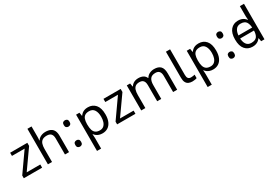

<svg xmlns="http://www.w3.org/2000/svg" viewBox="76 -2039 5122 3558"><g transform="rotate(-30 2637.0 -260.0)"><path d="M431 0H39V-58L327 -468H56V-536H424V-470L140 -68H431Z M643 -537Q643 -518 641.5 -498Q640 -478 638 -462H644Q661 -490 687 -508Q713 -526 745 -535.5Q777 -545 811 -545Q876 -545 919.5 -524.5Q963 -504 985 -461Q1007 -418 1007 -349V0H920V-343Q920 -408 891 -440Q862 -472 800 -472Q740 -472 706 -449.5Q672 -427 657.5 -383.5Q643 -340 643 -277V0H555V-760H643Z M1235 -414Q1209 -414 1191 -430Q1173 -446 1173 -482Q1173 -520 1191 -535Q1209 -550 1235 -550Q1261 -550 1279 -535Q1297 -520 1297 -482Q1297 -446 1279 -430Q1261 -414 1235 -414ZM1235 14Q1209 14 1191 -2Q1173 -18 1173 -54Q1173 -92 1191 -107Q1209 -122 1235 -122Q1261 -122 1279 -107Q1297 -92 1297 -54Q1297 -18 1279 -2Q1261 14 1235 14Z M1722 -546Q1821 -546 1881.5 -477Q1942 -408 1942 -269Q1942 -178 1914.5 -115.5Q1887 -53 1837.5 -21.5Q1788 10 1721 10Q1680 10 1648 -1Q1616 -12 1593.5 -29.5Q1571 -47 1555 -68H1549Q1551 -51 1553 -25Q1555 1 1555 20V240H1467V-536H1539L1551 -463H1555Q1571 -486 1593.5 -505Q1616 -524 1647.5 -535Q1679 -546 1722 -546ZM1706 -472Q1652 -472 1619 -451.5Q1586 -431 1571 -390Q1556 -349 1555 -286V-269Q1555 -203 1569 -157Q1583 -111 1616.5 -87Q1650 -63 1708 -63Q1757 -63 1788.5 -90Q1820 -117 1835.5 -163.5Q1851 -210 1851 -270Q1851 -362 1815.5 -417Q1780 -472 1706 -472Z M2428 0H2036V-58L2324 -468H2053V-536H2421V-470L2137 -68H2428Z M3140 -546Q3231 -546 3276 -499.5Q3321 -453 3321 -349V0H3234V-345Q3234 -408 3207.5 -440Q3181 -472 3125 -472Q3047 -472 3013.5 -427Q2980 -382 2980 -296V0H2893V-345Q2893 -387 2881 -415.5Q2869 -444 2845 -458Q2821 -472 2783 -472Q2729 -472 2698 -449.5Q2667 -427 2653.5 -384Q2640 -341 2640 -278V0H2552V-536H2623L2636 -463H2641Q2658 -491 2682.5 -509.5Q2707 -528 2737 -537Q2767 -546 2799 -546Q2861 -546 2902.5 -524Q2944 -502 2963 -456H2968Q2995 -502 3041.5 -524Q3088 -546 3140 -546Z M3645 10Q3601 10 3566.5 -4.5Q3532 -19 3512 -55.5Q3492 -92 3492 -157V-714H3581V-165Q3581 -117 3599.5 -93Q3618 -69 3658 -69Q3680 -69 3703.5 -72.5Q3727 -76 3740 -80V-6Q3726 1 3698.5 5.5Q3671 10 3645 10Z M4090 -546Q4189 -546 4249.5 -477Q4310 -408 4310 -269Q4310 -178 4282.5 -115.5Q4255 -53 4205.5 -21.5Q4156 10 4089 10Q4048 10 4016 -1Q3984 -12 3961.5 -29.5Q3939 -47 3923 -68H3917Q3919 -51 3921 -25Q3923 1 3923 20V240H3835V-536H3907L3919 -463H3923Q3939 -486 3961.5 -505Q3984 -524 4015.5 -535Q4047 -546 4090 -546ZM4074 -472Q4020 -472 3987 -451.5Q3954 -431 3939 -390Q3924 -349 3923 -286V-269Q3923 -203 3937 -157Q3951 -111 3984.5 -87Q4018 -63 4076 -63Q4125 -63 4156.5 -90Q4188 -117 4203.5 -163.5Q4219 -210 4219 -270Q4219 -362 4183.5 -417Q4148 -472 4074 -472Z M4512 -414Q4486 -414 4468 -430Q4450 -446 4450 -482Q4450 -520 4468 -535Q4486 -550 4512 -550Q4538 -550 4556 -535Q4574 -520 4574 -482Q4574 -446 4556 -430Q4538 -414 4512 -414ZM4512 14Q4486 14 4468 -2Q4450 -18 4450 -54Q4450 -92 4468 -107Q4486 -122 4512 -122Q4538 -122 4556 -107Q4574 -92 4574 -54Q4574 -18 4556 -2Q4538 14 4512 14Z M4763 -238V-303H5139V-238ZM4934 10Q4834 10 4774 -59.5Q4714 -129 4714 -267Q4714 -405 4774.5 -475.5Q4835 -546 4935 -546Q4977 -546 5008 -535.5Q5039 -525 5062 -507Q5085 -489 5101 -467H5107Q5106 -480 5103.5 -505.5Q5101 -531 5101 -546V-760H5189V0H5118L5105 -72H5101Q5085 -49 5062 -30.5Q5039 -12 5007.5 -1Q4976 10 4934 10ZM4948 -63Q5033 -63 5067.5 -109.5Q5102 -156 5102 -250V-266Q5102 -366 5069 -419.5Q5036 -473 4947 -473Q4876 -473 4840.5 -416.5Q4805 -360 4805 -265Q4805 -169 4840.5 -116Q4876 -63 4948 -63Z"/></g></svg>

Font: hexuhindi05
Style: Book
Weight: 400
Designer: Jelle Bosma - Monotype Design Team
Foundry: Monotype Imaging Inc.
Version: Version 2.003